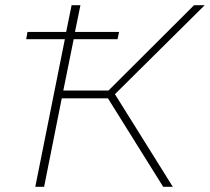

<svg xmlns="http://www.w3.org/2000/svg" viewBox="-20 -720 809 740"><path d="M423 -357 646 0H609L396 -341H218L150 0H116L230 -569H81L86 -597H235L256 -700H290L269 -597H439L433 -569H264L224 -371H398L728 -700H769Z"/></svg>

Font: Montserrat Alternates ExLight
Style: Italic
Weight: 275
Italic angle: -11.3°
Designer: Julieta Ulanovsky
Foundry: Julieta Ulanovsky
Version: Version 7.200